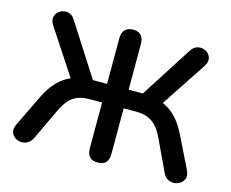

<svg xmlns="http://www.w3.org/2000/svg" viewBox="-101 -856 1208 1006"><g transform="rotate(15 503.5 -352.5)"><path d="M504 8Q445 8 445 -54V-302H376Q324 -302 290 -279Q256 -256 231 -203L150 -31Q137 -4 113.5 4Q90 12 68 3.5Q46 -5 36.5 -26Q27 -47 42 -77L126 -250Q175 -349 253 -382L93 -626Q76 -652 83 -673.5Q90 -695 109.5 -705.5Q129 -716 152 -711.5Q175 -707 190 -681L368 -403H445V-651Q445 -681 460.5 -697Q476 -713 504 -713Q562 -713 562 -651V-403H639L817 -681Q833 -707 856 -711.5Q879 -716 898.5 -705.5Q918 -695 924.5 -673.5Q931 -652 914 -626L753 -382Q831 -349 880 -250L965 -77Q980 -47 970 -26Q960 -5 938 3.5Q916 12 892.5 4Q869 -4 857 -31L776 -203Q751 -256 716.5 -279Q682 -302 632 -302H562V-54Q562 8 504 8Z"/></g></svg>

Font: Chiron GoRound TC M
Style: Regular
Weight: 500
Designer: Ryoko NISHIZUKA 西塚涼子 (kana, bopomofo & ideographs); Paul D. Hunt (Latin, Greek & Cyrillic); Sandoll Communications 산돌커뮤니
Foundry: Adobe
Version: Version 1.000;hotconv 1.1.1;makeotfexe 2.6.0